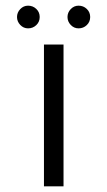

<svg xmlns="http://www.w3.org/2000/svg" viewBox="-20 -657 378 677"><path d="M204 -500V0H135V-500ZM298 -597Q298 -614 286 -625.5Q274 -637 257 -637Q241 -637 229.5 -625Q218 -613 218 -597Q218 -581 229.5 -569Q241 -557 257 -557Q274 -557 286 -568.5Q298 -580 298 -597ZM120 -597Q120 -614 108 -625.5Q96 -637 79 -637Q63 -637 51.5 -625Q40 -613 40 -597Q40 -581 51.5 -569Q63 -557 79 -557Q96 -557 108 -568.5Q120 -580 120 -597Z"/></svg>

Font: Sulphur Point
Style: Regular
Weight: 400
Designer: Noponies / Dale Sattler
Foundry: Noponies
Version: Version 1.000; ttfautohint (v1.8)